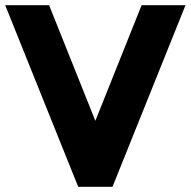

<svg xmlns="http://www.w3.org/2000/svg" viewBox="-23 -719 734 739"><path d="M344 -254 522 -699H691L410 0H278L-3 -699H166Z"/></svg>

Font: Montreal
Style: Bold
Weight: 700
Designer: Julieta Ulanovsky, usr_local_share
Foundry: Julieta Ulanovsky, usr_local_share
Version: Version 2.001